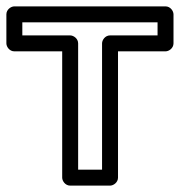

<svg xmlns="http://www.w3.org/2000/svg" viewBox="-37 -557 564 602"><path d="M457 -446H308C292.9 -446 283 -431.7 283 -421V-25H208V-421C208 -436.1 193.7 -446 183 -446H33V-487H457ZM482 -396C492.7 -396 507 -405.9 507 -421V-512C507 -522.7 497.1 -537 482 -537H8C-2.7 -537 -17 -527.1 -17 -512V-421C-17 -410.3 -7.1 -396 8 -396H158V0C158 10.7 167.9 25 183 25H308C318.7 25 333 15.1 333 0V-396Z"/></svg>

Font: Fog Sans
Style: Outline
Weight: 700
Foundry: Intel Corporation
Version: Version 1.00